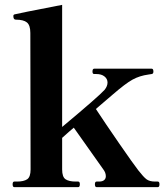

<svg xmlns="http://www.w3.org/2000/svg" viewBox="-20 -771 680 791"><path d="M630 -23Q637 -23 637 -12Q637 0 630 0H378Q371 0 371 -12Q371 -23 378 -23H388Q402 -23 409 -29Q416 -35 416 -45Q416 -60 405 -74L284 -245L264 -228L236 -203V-73Q236 -42 250 -32.5Q264 -23 292 -23H302Q309 -23 309 -12Q309 0 302 0H39Q32 0 32 -12Q32 -23 39 -23H50Q78 -23 92 -32.5Q106 -42 106 -73L105 -635Q105 -667 91 -678.5Q77 -690 45 -690Q35 -690 35 -705Q35 -711 41 -712Q50 -715 236 -751V-248Q388 -375 411 -401Q423 -416 423 -431Q423 -446 410.5 -456Q398 -466 377 -466H368Q361 -466 361 -476Q361 -488 368 -488H605Q612 -488 612 -476Q612 -467 605 -466L592 -464Q555 -459 526 -443Q497 -427 445 -382L375 -322Q411 -267 470 -181.5Q529 -96 550 -69Q571 -42 583.5 -32.5Q596 -23 619 -23Z"/></svg>

Font: Shippori Mincho ExtraBold
Style: Regular
Weight: 800
Designer: FONTDASU
Foundry: FONTDASU / Google Inc. / but / Adobe
Version: Version 3.110; ttfautohint (v1.8.3)